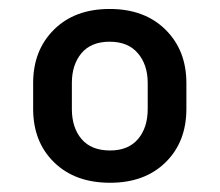

<svg xmlns="http://www.w3.org/2000/svg" viewBox="-20 -741 486 424"><path d="M53.2 -557.6Q53.2 -629.9 99.1 -675.5Q145 -721.2 222.2 -721.2Q299.3 -721.2 345.5 -675.5Q391.6 -629.9 391.6 -557.6V-500.5Q391.6 -427.7 345.7 -382.6Q299.8 -337.4 223.1 -337.4Q145.5 -337.4 99.4 -382.6Q53.2 -427.7 53.2 -500.5ZM138.7 -500.5Q138.7 -459 160.2 -433.8Q181.6 -408.7 223.1 -408.7Q263.2 -408.7 284.7 -433.8Q306.2 -459 306.2 -500.5V-557.6Q306.2 -598.1 284.4 -623.5Q262.7 -648.9 222.2 -648.9Q181.2 -648.9 159.9 -623.5Q138.7 -598.1 138.7 -557.6Z"/></svg>

Font: Roboto Avanza Slab
Style: Bold
Weight: 700
Designer: Google
Version: Version 1.100263; 2013; ttfautohint (v0.94.20-1c74) -l 8 -r 